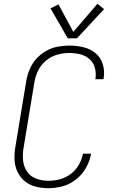

<svg xmlns="http://www.w3.org/2000/svg" viewBox="-20 -983 616 1011"><path d="M235 8Q273 8 311 -2.5Q349 -13 381.5 -39Q414 -65 433.5 -100.5Q453 -136 460 -174H417Q411 -143 395 -115Q379 -87 352.5 -67Q326 -47 295.5 -39Q265 -31 235 -31Q202 -31 171.5 -42Q141 -53 123 -79Q105 -105 101.5 -138Q98 -171 104 -204L161 -549Q166 -581 180.5 -611Q195 -641 222 -663.5Q249 -686 281 -695Q313 -704 345 -704Q374 -704 401.5 -697.5Q429 -691 450 -673Q471 -655 479 -627.5Q487 -600 483 -571Q482 -568 481 -566H525L526 -573Q532 -610 521 -645.5Q510 -681 482.5 -703.5Q455 -726 419 -734.5Q383 -743 345 -743Q314 -743 282.5 -737Q251 -731 221.5 -714Q192 -697 170 -672Q148 -647 135.5 -616.5Q123 -586 118 -555L61 -210Q55 -176 56.5 -142Q58 -108 72 -78.5Q86 -49 111 -28.5Q136 -8 168.5 0Q201 8 235 8ZM337 -781H385L528 -935L493 -963L366 -815L288 -960L246 -939Z"/></svg>

Font: Iosevka Sparkle XLtObl
Style: Regular
Weight: 200
Italic angle: -9°
Designer: Belleve Invis
Foundry: Belleve Invis
Version: Version 4.5.0; ttfautohint (v1.8.3)